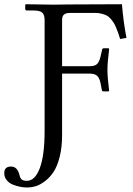

<svg xmlns="http://www.w3.org/2000/svg" viewBox="-85 -666 612 885"><path d="M201.2 -326.7V-42.5Q201.2 12.7 190.2 56.4Q179.2 100.1 162.1 126Q145 151.9 122.6 168.9Q100.1 186 79.8 192.1Q59.6 198.2 39.1 198.2Q24.4 198.2 8.3 195.1Q-7.8 191.9 -25.4 185.1Q-43 178.2 -54.2 164.3Q-65.4 150.4 -65.4 131.8Q-65.4 101.6 -33.7 101.6Q-4.9 101.6 4.9 141.1Q6.3 147 7.6 150.4Q8.8 153.8 12.2 158.4Q15.6 163.1 22.2 165.3Q28.8 167.5 38.6 167.5Q76.7 167.5 98.6 108.6Q120.6 49.8 120.6 -62.5V-573.7Q120.6 -597.2 110.1 -607.4Q99.6 -617.7 68.8 -617.7H39.1Q31.2 -617.7 31.2 -625V-644.5L34.7 -646.5L159.7 -644.5L234.4 -645.5L477.1 -646.5Q483.4 -566.9 498 -491.2L468.8 -486.3Q462.9 -504.9 459.5 -514.9Q456.1 -524.9 449.7 -539.8Q443.4 -554.7 438 -562.7Q432.6 -570.8 424.1 -580.6Q415.5 -590.3 405.8 -595Q396 -599.6 382.8 -603Q369.6 -606.4 354 -606.4H237.3Q218.8 -606.4 210 -598.9Q201.2 -591.3 201.2 -573.7V-360.8H328.1Q352.5 -360.8 362.8 -371.3Q373 -381.8 378.4 -405.3L385.3 -435.1Q386.2 -443.4 392.6 -443.4H414.6Q418 -443.4 418 -439Q410.2 -377.9 410.2 -343.8Q410.2 -310.5 418 -248L415.5 -244.6H392.6Q385.3 -244.6 384.3 -252L378.4 -282.7Q374 -305.7 363 -316.2Q352.1 -326.7 328.1 -326.7Z"/></svg>

Font: Libertinage
Style: b
Weight: 400
Designer: OSP
Foundry: OSP
Version: Version 1.0; 2008; OFL relea